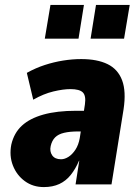

<svg xmlns="http://www.w3.org/2000/svg" viewBox="-20 -749 567 780"><path d="M158 11Q114 11 81 -13Q48 -37 32.5 -76.5Q17 -116 26 -162Q37 -209 69 -238.5Q101 -268 156 -283.5Q211 -299 290 -299H340L327 -215H298Q264 -215 240.5 -209.5Q217 -204 204 -191Q191 -178 186 -156Q181 -134 192 -118Q203 -102 228 -102Q243 -102 258.5 -112Q274 -122 286.5 -141Q299 -160 304 -188L325 -325Q330 -360 316.5 -373.5Q303 -387 266 -387Q237 -387 197 -377.5Q157 -368 115 -344L89 -453Q125 -473 162 -485Q199 -497 236.5 -503Q274 -509 310 -509Q375 -509 417 -488.5Q459 -468 476 -423Q493 -378 482 -305L433 0H287L302 -96H301Q287 -63 267.5 -38.5Q248 -14 221 -1.5Q194 11 158 11ZM348 -592 370 -729H507L484 -592ZM162 -592 185 -729H321L299 -592Z"/></svg>

Font: Nunito Sans 10pt Condensed Black
Style: Italic
Weight: 900
Width: 3
Italic angle: -9°
Designer: Vernon Adams
Foundry: Vernon Adams
Version: Version 3.101;gftools[0.9.27]